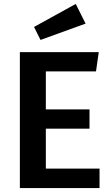

<svg xmlns="http://www.w3.org/2000/svg" viewBox="-20 -956 570 976"><path d="M153 -819 186 -753 415 -836 365 -936ZM81 -691V0H486V-99H213V-302H435V-400H213V-593H468L482 -691Z"/></svg>

Font: Fira Sans Medium
Style: Regular
Weight: 500
Designer: Carrois Corporate & Edenspiekermann AG
Foundry: Carrois Corporate GbR & Edenspiekermann AG
Version: Version 4.203